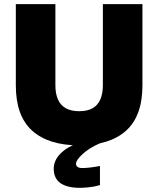

<svg xmlns="http://www.w3.org/2000/svg" viewBox="-20 -688 760 922"><path d="M360 10Q213 10 134.5 -60.5Q56 -131 56 -278V-668H246V-278Q246 -239 258 -211Q270 -183 295.5 -168.5Q321 -154 360 -154Q400 -154 425 -168.5Q450 -183 462 -211Q474 -239 474 -278V-668H664V-278Q664 -131 585.5 -60.5Q507 10 360 10ZM364 214Q303 214 270.5 191.5Q238 169 238 122Q238 83 269.5 50.5Q301 18 353 0H460Q409 22 377 51.5Q345 81 345 98Q345 119 376 119Q389 119 412 116.5Q435 114 460 109V201Q432 209 405 211.5Q378 214 364 214Z"/></svg>

Font: Gantari Black
Style: Regular
Weight: 900
Version: Version 1.000